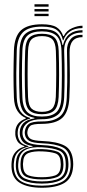

<svg xmlns="http://www.w3.org/2000/svg" viewBox="-20 -721 409 903"><path d="M177 162Q111.8 162 73.9 139.5Q36 117 34 63.2Q33.8 55.8 34.1 50Q34.5 44.2 35 38.5Q36.8 11.8 53.8 -6.9Q70.8 -25.5 94.8 -31V-33.8Q71 -42 62.4 -56.1Q53.8 -70.2 52 -87Q51.5 -94 52 -102.8Q55.2 -147.2 101 -163V-166.5Q77.5 -175.8 62.2 -199.1Q47 -222.5 45.5 -262.2Q43.5 -316.5 43.5 -366.5Q43.5 -416.5 45.5 -483.5Q47.8 -550.2 78.9 -578.5Q110 -606.8 177.2 -606.8Q224 -606.8 246.1 -592.8Q268.2 -578.8 277.2 -551.5H280Q292.5 -577.2 319.8 -588.9Q347 -600.5 368 -600V-589Q329.5 -588.5 307.4 -571.9Q285.2 -555.2 278.5 -531.8H275.8Q268.8 -563.8 247.5 -579.8Q226.2 -595.8 177.2 -595.8Q114.5 -595.8 87.8 -569Q61 -542.2 58.8 -483.8Q57 -426.5 56.6 -377.9Q56.2 -329.2 58.8 -262.2Q60.5 -219 77.1 -196Q93.8 -173 121.5 -166.5V-163Q93 -155.8 79.1 -140.2Q65.2 -124.8 63.5 -103.2Q63 -96.5 63 -94.5Q63 -92.5 63.5 -86.8Q65 -69 75.1 -55Q85.2 -41 113.8 -34V-31.2Q84.8 -25.2 66.6 -8.1Q48.5 9 46.2 38.8Q45.2 45.2 44.8 50.1Q44.2 55 44.8 63.2Q47 114 81.5 133.1Q116 152.2 177 152.2Q238.8 152.2 273.2 133.1Q307.8 114 311.8 63.2Q312.8 52.2 311.5 38Q308.2 -11.8 274.4 -28.2Q240.5 -44.8 179 -47Q133.2 -48.8 117.1 -58.8Q101 -68.8 97.8 -86.2Q95.5 -96.2 96.8 -103Q100 -127.2 116 -138.6Q132 -150 177.2 -149.8Q232.5 -149.2 261.9 -173.4Q291.2 -197.5 294 -260.8Q295.8 -300.5 296.2 -333.8Q296.8 -367 296.2 -401.9Q295.8 -436.8 295 -481.5Q294.2 -514.5 311.8 -536.4Q329.2 -558.2 368 -557.2V-546.2Q306 -546.8 307.2 -473.2Q308.2 -414.2 308.5 -365.9Q308.8 -317.5 306.2 -261.8Q303.2 -195.2 273.2 -167Q243.2 -138.8 177.2 -138.5Q133 -138.5 122 -128.8Q111 -119 108.8 -100.8Q108 -95.2 109.2 -90.2Q112 -74 125.6 -66.8Q139.2 -59.5 179 -57.8Q247.2 -55.2 283.6 -36.1Q320 -17 323.8 38.5Q324.5 47 324.4 51.2Q324.2 55.5 323.8 63.2Q320.2 116.8 282.9 139.4Q245.5 162 177 162ZM177 142.5Q120 142.5 88.4 126.5Q56.8 110.5 54.5 63.5Q54.2 56 54.5 50.4Q54.8 44.8 55.5 38.5Q60.5 -22.2 133 -31.5V-34.2Q101 -39.5 88.6 -53.2Q76.2 -67 73.5 -86.8Q72.8 -92.8 72.9 -95.1Q73 -97.5 73.2 -103.2Q74.8 -125.8 90.4 -142.1Q106 -158.5 142 -164V-166.8Q107.5 -173.2 90.6 -195.5Q73.8 -217.8 72 -263Q70 -311.8 69.9 -364.8Q69.8 -417.8 72 -482.8Q74 -540.2 99.8 -562.4Q125.5 -584.5 177.2 -584.5Q224.2 -584.5 245.8 -567Q267.2 -549.5 273.8 -509.2H276.5Q293 -578.2 368 -579V-568Q326 -568.5 303.1 -544.5Q280.2 -520.5 281.8 -477.2Q283.8 -416.8 283.8 -364.5Q283.8 -312.2 281.8 -263.5Q279 -203.5 252.4 -181.8Q225.8 -160 177.2 -160.2Q135 -160.5 112.1 -145.1Q89.2 -129.8 86.2 -105.2Q85 -95.2 86.2 -87.2Q89.5 -64.8 109.1 -52.5Q128.8 -40.2 179 -38.5Q235 -36.5 266.9 -21Q298.8 -5.5 301.2 38.5Q301.8 45.5 301.9 50.4Q302 55.2 301.5 63.5Q298 109.2 265.8 125.9Q233.5 142.5 177 142.5ZM177.2 -172.8Q222.8 -172.8 244.8 -192.8Q266.8 -212.8 269 -264Q270.8 -308.5 271 -364.4Q271.2 -420.2 269.2 -482.2Q267.5 -533.5 244.8 -553.5Q222 -573.5 177.2 -573.5Q130.2 -573.5 108.6 -553Q87 -532.5 85.2 -482Q83 -422.5 83.1 -368.1Q83.2 -313.8 85.2 -263.8Q87.2 -214.2 108.9 -193.5Q130.5 -172.8 177.2 -172.8ZM177.2 -183.8Q139 -183.8 119.6 -200.6Q100.2 -217.5 98.5 -264.2Q96.5 -313.8 96.5 -371.2Q96.5 -428.8 98.5 -481.5Q100 -528 119 -545.1Q138 -562.2 177.2 -562.2Q217.8 -562.2 236.1 -544.6Q254.5 -527 256 -482Q258 -423.5 257.9 -367.9Q257.8 -312.2 255.8 -264.8Q253.5 -219 234.9 -201.4Q216.2 -183.8 177.2 -183.8ZM177.2 -195Q210.5 -195 225.5 -210.4Q240.5 -225.8 242.5 -265.5Q244.2 -313.2 244.5 -370.1Q244.8 -427 242.8 -481.2Q241.2 -521.2 226.1 -536.2Q211 -551.2 177.2 -551.2Q144 -551.2 128.6 -536.2Q113.2 -521.2 111.8 -480.8Q109.8 -428.2 109.8 -372.1Q109.8 -316 111.8 -265Q113.2 -224.2 129.1 -209.6Q145 -195 177.2 -195ZM177 132.2Q231.5 132.2 259.1 117.6Q286.8 103 289 63.5Q289.8 52.2 288.5 38.5Q285.8 -1.8 257.2 -13.5Q228.8 -25.2 179 -28.2Q126.8 -31.5 99.1 -15.9Q71.5 -0.2 67 38.2Q65 51.5 65.5 63.8Q68 105.5 97.4 118.9Q126.8 132.2 177 132.2ZM177 122.8Q131 122.8 105 111.5Q79 100.2 76.8 63.8Q75.8 50 77.2 37.8Q80.5 1.2 107.4 -10Q134.2 -21.2 179.8 -19.5Q223 -17.8 249 -8.1Q275 1.5 277.5 38.5Q278.5 46.5 278.4 51.9Q278.2 57.2 277.8 63.8Q275.2 100.5 248.9 111.6Q222.5 122.8 177 122.8ZM177 112.5Q214.8 112.5 238.6 104.4Q262.5 96.2 265.2 63.8Q266.8 53 264.8 38.5Q262.8 7 239.1 -0.2Q215.5 -7.5 179 -9Q138.2 -10.8 114.5 -1.5Q90.8 7.8 89.2 38.5Q86.8 51 88.8 63.8Q91 95.8 114.5 104.1Q138 112.5 177 112.5ZM142.2 -689.5V-700.8H208.5V-689.5ZM142.2 -667.2V-678.5H208.5V-667.2ZM142.2 -645V-656.2H208.5V-645Z"/></svg>

Font: Big Shoulders Inline Display
Style: Regular
Weight: 400
Designer: Patric King
Foundry: XO Type Co
Version: Version 1.000